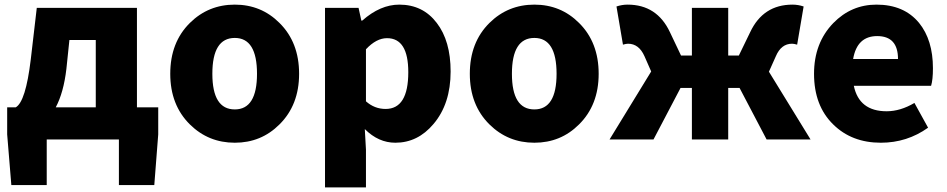

<svg xmlns="http://www.w3.org/2000/svg" viewBox="-20 -603 4095 830"><path d="M267 -305Q255 -203 221 -139H394V-430H280ZM664 -139V-22L647 197H494V0H182V197H29L11 -22V-139H48Q91 -163 113 -346L139 -569H572V-139Z M801 -65Q716 -149 716 -284Q716 -420 801 -504Q881 -583 995 -583Q1109 -583 1188 -504Q1273 -420 1273 -284Q1273 -149 1188 -65Q1109 14 995 14Q881 14 801 -65ZM1091 -284Q1091 -439 995 -439Q898 -439 898 -284Q898 -130 995 -130Q1091 -130 1091 -284Z M1385 -569H1530L1542 -514H1546Q1624 -583 1706 -583Q1808 -583 1868 -504Q1928 -426 1928 -294Q1928 -154 1854 -67Q1786 14 1689 14Q1616 14 1557 -45L1562 44V207H1385ZM1745 -291Q1745 -438 1653 -438Q1607 -438 1562 -390V-165Q1599 -132 1647 -132Q1745 -132 1745 -291Z M2096 -65Q2011 -149 2011 -284Q2011 -420 2096 -504Q2176 -583 2290 -583Q2404 -583 2483 -504Q2568 -420 2568 -284Q2568 -149 2483 -65Q2404 14 2290 14Q2176 14 2096 -65ZM2386 -284Q2386 -439 2290 -439Q2193 -439 2193 -284Q2193 -130 2290 -130Q2386 -130 2386 -284Z M3484 0H3294L3177 -223H3128V0H2971V-223H2922L2805 0H2615L2795 -294L2766 -360Q2742 -414 2695 -414Q2687 -414 2673 -410L2645 -575Q2669 -583 2693 -583Q2820 -583 2876 -464L2924 -363H2971V-569H3128V-363H3174L3223 -464Q3279 -583 3406 -583Q3430 -583 3454 -575L3426 -410Q3412 -414 3404 -414Q3357 -414 3334 -360L3304 -293Z M3582 -65Q3499 -146 3499 -284Q3499 -417 3582 -503Q3660 -583 3769 -583Q3888 -583 3953 -504Q4013 -430 4013 -308Q4013 -258 4005 -232H3671Q3694 -122 3813 -122Q3872 -122 3933 -158L3992 -51Q3901 14 3788 14Q3662 14 3582 -65ZM3862 -348Q3862 -447 3772 -447Q3685 -447 3668 -348Z"/></svg>

Font: KaiGen Gothic KR Heavy
Style: Heavy
Weight: 900
Designer: Ryoko NISHIZUKA  (kana & ideographs); Paul D. Hunt (Latin, Greek & Cyrillic); Wenlong ZHANG  (bopomofo); Sandoll Communi
Foundry: Adobe Systems Incorporated
Version: Version 1.002 March 28, 2018